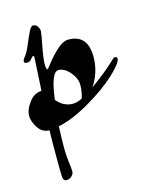

<svg xmlns="http://www.w3.org/2000/svg" viewBox="-100 -380 557 708"><g transform="rotate(-15 179.0 -26.5)"><path d="M142 -135Q114 -135 101 -32Q127 -1 162 -1Q178 -1 198 -11Q206 -35 206 -61Q206 -87 185 -111Q164 -135 142 -135ZM62 -77 69 -203Q69 -209 65.5 -209Q62 -209 55.5 -200Q49 -191 38 -191Q27 -191 27 -198Q27 -205 36 -215.5Q45 -226 56.5 -253.5Q68 -281 77 -299.5Q86 -318 94 -318Q105 -318 111 -308.5Q117 -299 117 -291Q117 -283 108 -237Q99 -191 99 -169.5Q99 -148 104 -148Q106 -148 122.5 -169.5Q139 -191 162.5 -212.5Q186 -234 206 -234Q280 -234 280 -149Q280 -90 247 -41Q297 -76 338 -114L352 -127Q364 -127 364 -120Q364 -103 321.5 -63.5Q279 -24 212.5 15Q146 54 90 66Q88 116 88 147Q88 178 91.5 202.5Q95 227 95 238.5Q95 250 86 257.5Q77 265 67 265Q54 265 53 248Q52 231 52 165Q52 99 53 71Q26 71 10 46.5Q-6 22 -6 0Q-6 -22 13.5 -49Q33 -76 62 -77Z"/></g></svg>

Font: Dr Sugiyama
Style: Regular
Weight: 400
Designer: Alejandro Paul
Foundry: Alejandro Paul
Version: Version 1.000